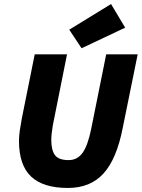

<svg xmlns="http://www.w3.org/2000/svg" viewBox="-20 -919 702 951"><path d="M88 -332 152 -650H312L242 -300Q239 -280 236.5 -262Q234 -244 234 -226Q234 -176 252 -151Q270 -126 320 -126Q363 -126 389 -162Q415 -198 432 -282L506 -650H662L588 -286Q558 -132 493 -60Q428 12 316 12Q194 12 134 -44.5Q74 -101 74 -222Q74 -245 78.5 -275.5Q83 -306 88 -332ZM384 -680 323 -772 530 -899 600 -782Z"/></svg>

Font: mr_Source Sans Pro
Style: Italic
Weight: 900
Italic angle: -11°
Designer: Paul D. Hunt
Foundry: Adobe Systems Incorporated
Version: Version 1.076;July 10, 2024;FontCreator 11.5.0.2430 64-bit